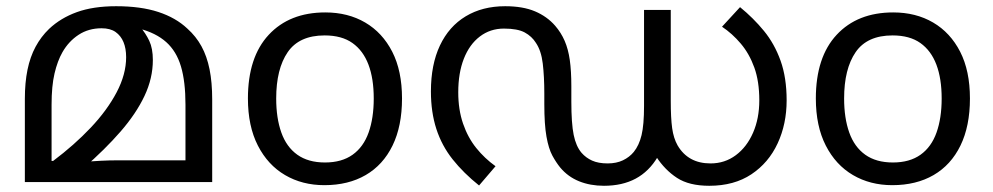

<svg xmlns="http://www.w3.org/2000/svg" viewBox="-20 -586 3196 618"><path d="M354 -566Q433 -566 489.5 -547.5Q546 -529 583 -494Q611 -469 628.5 -437Q646 -405 654.5 -363Q663 -321 663 -266V0H60V-268Q60 -320 68.5 -361.5Q77 -403 94.5 -435.5Q112 -468 138 -493Q175 -528 227.5 -547Q280 -566 354 -566ZM307 -495Q265 -495 233 -474Q201 -453 181 -418Q165 -390 155.5 -349.5Q146 -309 146 -249V-68H151Q219 -119 272 -175Q325 -231 355.5 -289Q386 -347 386 -402Q386 -430 377.5 -450.5Q369 -471 352 -483Q335 -495 307 -495ZM472 -393Q472 -334 445 -277Q418 -220 368 -162.5Q318 -105 249 -45L247 -65Q276 -67 304 -68.5Q332 -70 360 -70H577V-249Q577 -323 562.5 -372Q548 -421 515 -450.5Q482 -480 428 -494L430 -501Q449 -479 460.5 -454.5Q472 -430 472 -393Z M1274 -269Q1274 -180 1243.5 -117.5Q1213 -55 1157 -22.5Q1101 10 1024 10Q953 10 897.5 -22.5Q842 -55 810 -117.5Q778 -180 778 -269Q778 -402 845 -474Q912 -546 1027 -546Q1100 -546 1155.5 -513.5Q1211 -481 1242.5 -419.5Q1274 -358 1274 -269ZM869 -269Q869 -206 885.5 -159.5Q902 -113 937 -88Q972 -63 1026 -63Q1080 -63 1115 -88Q1150 -113 1166.5 -159.5Q1183 -206 1183 -269Q1183 -333 1166 -378Q1149 -423 1114.5 -447.5Q1080 -472 1025 -472Q943 -472 906 -418Q869 -364 869 -269Z M1924 12Q1880 12 1844 -2.5Q1808 -17 1783 -47Q1770 -63 1758 -85Q1746 -107 1739 -146Q1732 -185 1732 -251V-285Q1732 -340 1727 -381.5Q1722 -423 1705 -448Q1692 -469 1669 -481.5Q1646 -494 1602 -494Q1558 -494 1524.5 -468.5Q1491 -443 1473 -397Q1455 -351 1455 -289Q1455 -233 1470.5 -188Q1486 -143 1513 -109.5Q1540 -76 1575 -51L1522 11Q1472 -29 1437 -73Q1402 -117 1384.5 -171Q1367 -225 1367 -292Q1367 -378 1396 -439.5Q1425 -501 1479 -533.5Q1533 -566 1606 -566Q1663 -566 1702 -549.5Q1741 -533 1767 -503Q1786 -481 1797.5 -454.5Q1809 -428 1814 -393Q1819 -358 1819 -308V-259Q1819 -189 1826.5 -152Q1834 -115 1852 -94Q1866 -78 1886 -69Q1906 -60 1936 -60Q1964 -60 1985 -70Q2006 -80 2020 -97Q2037 -118 2045 -151Q2053 -184 2053 -245V-554H2139V-262Q2139 -206 2143.5 -173.5Q2148 -141 2161 -118Q2178 -89 2204.5 -74.5Q2231 -60 2267 -60Q2313 -60 2348.5 -86.5Q2384 -113 2404 -159Q2424 -205 2424 -263Q2424 -324 2408 -368.5Q2392 -413 2364.5 -445.5Q2337 -478 2304 -500L2362 -563Q2405 -528 2439 -486.5Q2473 -445 2492.5 -390.5Q2512 -336 2512 -263Q2512 -187 2483 -124.5Q2454 -62 2398.5 -25Q2343 12 2263 12Q2198 12 2159 -13.5Q2120 -39 2092 -82L2097 -81Q2069 -34 2026 -11Q1983 12 1924 12Z M3102 -269Q3102 -180 3071.5 -117.5Q3041 -55 2985 -22.5Q2929 10 2852 10Q2781 10 2725.5 -22.5Q2670 -55 2638 -117.5Q2606 -180 2606 -269Q2606 -402 2673 -474Q2740 -546 2855 -546Q2928 -546 2983.5 -513.5Q3039 -481 3070.5 -419.5Q3102 -358 3102 -269ZM2697 -269Q2697 -206 2713.5 -159.5Q2730 -113 2765 -88Q2800 -63 2854 -63Q2908 -63 2943 -88Q2978 -113 2994.5 -159.5Q3011 -206 3011 -269Q3011 -333 2994 -378Q2977 -423 2942.5 -447.5Q2908 -472 2853 -472Q2771 -472 2734 -418Q2697 -364 2697 -269Z"/></svg>

Font: malayalam115
Style: Regular
Weight: 400
Designer: Jelle Bosma - Monotype Design Team
Foundry: Monotype Imaging Inc.
Version: Version 2.103